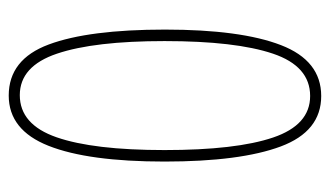

<svg xmlns="http://www.w3.org/2000/svg" viewBox="-182 -582 774 451"><g transform="rotate(-90 205.5 -357.0)"><path d="M205 10Q122 10 86.5 -85Q51 -180 51 -358Q51 -537 88 -630.5Q125 -724 206 -724Q291 -724 326 -630Q361 -536 361 -357Q361 -179 324.5 -84.5Q288 10 205 10ZM205 -16Q275 -16 304.5 -103.5Q334 -191 334 -358Q334 -523 304.5 -610.5Q275 -698 207 -698Q138 -698 108 -611.5Q78 -525 78 -358Q78 -190 107.5 -103Q137 -16 205 -16Z"/></g></svg>

Font: Noto Sans Gurmukhi ExtraCondensed Thin
Style: Regular
Weight: 100
Width: 2
Designer: Jelle Bosma - Monotype Design Team
Foundry: Monotype Imaging Inc.
Version: Version 2.004; ttfautohint (v1.8.4.7-5d5b)